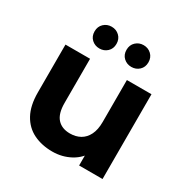

<svg xmlns="http://www.w3.org/2000/svg" viewBox="-171 -898 1029 1055"><g transform="rotate(30 343.5 -371.0)"><path d="M299.1 7.6Q231.7 7.6 179.5 -18Q127.3 -43.6 97.9 -97.4Q68.5 -151.2 68.5 -234.1V-537.9H224.5V-257.5Q224.5 -189.8 253.2 -158.3Q281.8 -126.9 333.5 -126.9Q369.8 -126.9 397.9 -142.5Q425.9 -158.2 442.1 -190.5Q458.2 -222.8 458.2 -271.9V-537.9H614.2V0H465.6V-148.3L493.5 -104.7Q465.7 -49.2 413.4 -20.8Q361.1 7.6 299.1 7.6ZM442.7 -612.3Q413.8 -612.3 393.5 -631.1Q373.2 -650 373.2 -681Q373.2 -711.9 393.5 -731Q413.8 -750.1 442.7 -750.1Q471.7 -750.1 491.9 -731Q512.2 -711.9 512.2 -681Q512.2 -650 491.9 -631.1Q471.7 -612.3 442.7 -612.3ZM240 -612.3Q211.1 -612.3 190.8 -631.1Q170.5 -650 170.5 -681Q170.5 -711.9 190.8 -731Q211.1 -750.1 240 -750.1Q269 -750.1 289.2 -731Q309.5 -711.9 309.5 -681Q309.5 -650 289.2 -631.1Q269 -612.3 240 -612.3Z"/></g></svg>

Font: Montserrat Thin
Style: Regular
Weight: 100
Designer: Julieta Ulanovsky
Foundry: Julieta Ulanovsky
Version: Version 9.000